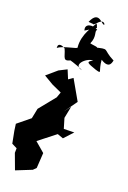

<svg xmlns="http://www.w3.org/2000/svg" viewBox="-146 -934 739 1112"><g transform="rotate(15 223.0 -378.5)"><path d="M155 -513 88 -465 144 -425 201 -393 186 -360 96 -267 78 -206 -3 -151 -1 -110 7 -34 38 -15 35 13 62 111 161 81 180 65 194 -28 138 -85 247 -156 282 -140 337 -190 273 -194 260 -257 281 -329 247 -292 310 -366 251 -494 211 -471 223 -476 205 -533ZM301 -830C280 -819 330 -876 344 -839C332 -822 298 -918 251 -830C309 -822 269 -819 297 -832C286 -811 227 -753 228 -671C237 -661 143 -659 112 -636C111 -672 143 -657 157 -645C175 -595 160 -563 224 -595C153 -594 186 -606 287 -550C224 -565 289 -624 335 -621C296 -603 306 -599 363 -573C408 -556 380 -566 381 -638C441 -591 446 -650 449 -651C365 -703 419 -711 315 -695C375 -699 294 -709 293 -713C321 -762 295 -789 312 -798C279 -822 230 -817 241 -775L307 -808Z"/></g></svg>

Font: Hussar Lance
Style: ExBdObl
Weight: 700
Foundry: Cannot Into Space Fonts, PlusOne Fonts
Version: Version 2.270